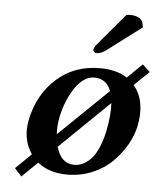

<svg xmlns="http://www.w3.org/2000/svg" viewBox="-52 -721 665 800"><g transform="rotate(5 281.0 -321.0)"><path d="M444.3 -673.8Q450.7 -675.8 460.4 -675.8Q498 -675.8 512.7 -651.9L517.6 -628.9L374.5 -521Q352.5 -504.9 333.5 -504.9Q327.6 -504.9 323.5 -509.5Q319.3 -514.2 320.3 -519Q322.8 -531.2 333.5 -543ZM530.8 -475.1 562 -445.8 500 -386.2Q553.2 -321.8 530.8 -215.8Q522.5 -176.3 500.2 -137.7Q478 -99.1 444.3 -65.4Q410.6 -31.7 361.6 -11Q312.5 9.8 256.8 9.8Q180.2 9.8 132.3 -29.3L66.9 34.2L37.6 2L103 -61.5Q60.1 -124 78.1 -207Q100.6 -312.5 174.3 -378.2Q248 -443.8 354.5 -443.8Q423.8 -443.8 468.8 -414.6ZM335.4 -402.8Q290.5 -402.8 255.1 -351.1Q219.7 -299.3 204.6 -229Q196.8 -192.9 198.7 -153.8L404.3 -352.5Q384.8 -402.8 335.4 -402.8ZM414.1 -303.2 207 -102.1Q226.6 -33.2 282.2 -33.2Q297.9 -33.2 313 -39.3Q328.1 -45.4 345.7 -60.5Q363.3 -75.7 378.4 -107.4Q393.6 -139.2 403.3 -184.1Q417.5 -253.4 414.1 -303.2Z"/></g></svg>

Font: Linux Libertine Slanted
Style: Semibold Slanted
Weight: 600
Designer: Philipp H. Poll
Foundry: Philipp H. Poll
Version: Version 5.1.1